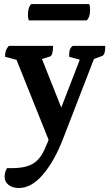

<svg xmlns="http://www.w3.org/2000/svg" viewBox="-20 -673 551 963"><path d="M74.6 270Q42.6 270 22.8 254.2Q3 238.4 3 212.4Q3 203.7 6.1 191.7Q9.3 179.6 15.1 170.4H34.3Q82 170.4 112.9 161.7Q143.8 153 164.9 133.3Q186 113.5 202.3 79.2Q218.6 44.9 236.2 -5.8L233.1 51.6L58.1 -384.8L80.6 -368.2L5.2 -388.4Q5.2 -407 9.4 -418.8Q13.6 -430.6 24.1 -443H246.2Q246.2 -394.8 230.2 -389.3L168.4 -370.1L185.1 -390.7L304.3 -90.8L270.5 -90.3L385.8 -387.9L393.1 -370L326.7 -388.4Q326.7 -413.2 330.5 -424.3Q334.2 -435.4 345.2 -443H507.9Q507.9 -418.8 503.9 -406.9Q499.9 -395 491.9 -392.1L434.9 -371.4L456.5 -390.8L297.9 18.9Q254.1 133.4 196.1 201.7Q138.1 270 74.6 270ZM414.4 -570.7H124.2Q122.8 -575.1 121.6 -582.4Q120.3 -589.7 120.3 -599.9Q120.3 -638.7 137.7 -652.7H427.9Q429.4 -648.4 430.6 -640.6Q431.8 -632.8 431.8 -623.1Q431.8 -586.4 414.4 -570.7Z"/></svg>

Font: Pitagon Serif
Style: Regular
Weight: 400
Designer: Travis Tran
Foundry: Pitagon
Version: Version 1.000;gftools[0.9.26]